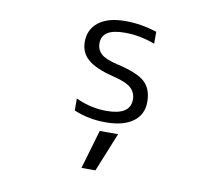

<svg xmlns="http://www.w3.org/2000/svg" viewBox="-85 -634 1170 1005"><g transform="rotate(10 500.0 -131.5)"><path d="M688.5 -132.8Q688.5 -65.4 637.2 -27.8Q585.9 9.8 492.2 9.8Q399.4 9.8 322.3 -23.4V-86.9Q402.3 -49.8 486.3 -49.8Q612.3 -49.8 612.3 -132.8Q612.3 -168.9 586.4 -192.9Q560.5 -216.8 492.2 -233.4Q395.5 -256.8 353.5 -293Q311.5 -329.1 311.5 -386.7Q311.5 -453.1 361.3 -491.7Q411.1 -530.3 502.9 -530.3Q586.9 -530.3 670.9 -502.9V-439.5Q587.9 -470.7 508.8 -469.7Q388.7 -469.7 388.7 -392.6Q388.7 -358.4 412.6 -336.4Q436.5 -314.5 500 -299.8Q608.4 -275.4 648.4 -238.8Q688.5 -202.1 688.5 -132.8ZM469.7 59.6H567.4L483.4 266.6H409.2Z"/></g></svg>

Font: GenEi Gothic M SemiLight
Style: Regular
Weight: 350
Designer: o_tamon (Modified); [Source Han Sans]
Ryoko NISHIZUKA  (kana & ideographs); Paul D. Hunt (Latin, Greek & Cyrillic); Wenl
Version: Version 1.1a;Original Version 1.004